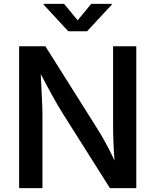

<svg xmlns="http://www.w3.org/2000/svg" viewBox="-20 -965 797 985"><path d="M78.1 0H197.8V-379.4C197.8 -418 193.4 -494.1 189 -585C240.2 -487.8 268.1 -437 304.7 -378.4L543.9 0H679.2V-727.5H560.1V-324.2C560.1 -281.2 562 -211.9 567.4 -141.6C535.2 -211.9 502.9 -267.1 479 -305.2L212.9 -727.5H78.1ZM308.6 -945.3H204.1V-940.9L330.1 -804.7H426.8L553.2 -940.9V-945.3H447.8L378.4 -860.8Z"/></svg>

Font: Raveo Medium
Style: Regular
Weight: 500
Designer: Jakub Foglar, Rasmus Andersson (Inter)
Foundry: Jakubfoglar.com
Version: Version 1.100;Glyphs 3.2.3 (3260)